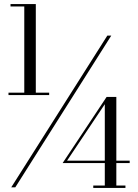

<svg xmlns="http://www.w3.org/2000/svg" viewBox="-20 -826 680 949"><path d="M35.5 100 510.5 -650H530L55.5 100ZM22 -356V-368H223V-356ZM441 103V91H498V-311L311.5 -32H621V-20H289.5L507 -347H555V91H600V103ZM100 -359.5V-794H32V-806H157V-359.5Z"/></svg>

Font: Bodoni Moda SC
Style: Regular
Weight: 400
Designer: Owen Earl
Foundry: indestructible type
Version: Version 2.005